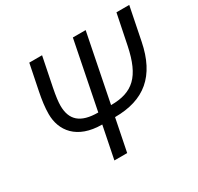

<svg xmlns="http://www.w3.org/2000/svg" viewBox="-149 -875 1085 1053"><g transform="rotate(-30 393.5 -349.0)"><path d="M290 0H371L412 -204C598 -204 706 -294 745 -489L787 -698H706L667 -507C631 -333 564 -272 426 -272L511 -698H430L345 -272C233 -272 184 -317 184 -408C184 -431 188 -465 198 -515L235 -698H154L121 -535C111 -485 105 -442 105 -400C105 -296 171 -204 331 -204Z"/></g></svg>

Font: Braiins Sans
Style: Italic
Weight: 400
Italic angle: -11.31°
Designer: Mike Abbink, Paul van der Laan, Pieter van Rosmalen, Jiri Chlebus, Lubos Buracinsky
Foundry: Bold Monday, Sudetype
Version: Version 1.000;hotconv 1.0.109;makeotfexe 2.5.65596